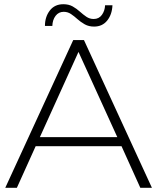

<svg xmlns="http://www.w3.org/2000/svg" viewBox="-20 -890 745 910"><path d="M5 0 327 -700H378L700 0H645L556 -197H149L60 0ZM169 -240H536L352 -644ZM426 -764Q401 -764 382 -774.5Q363 -785 347.5 -799Q332 -813 316.5 -823.5Q301 -834 282 -834Q258 -834 243.5 -815Q229 -796 228 -767H193Q193 -810 216 -840Q239 -870 280 -870Q306 -870 324.5 -859.5Q343 -849 358.5 -835Q374 -821 389.5 -810.5Q405 -800 424 -800Q449 -800 463 -819.5Q477 -839 478 -865H513Q511 -821 488 -792.5Q465 -764 426 -764Z"/></svg>

Font: Montserrat Light
Style: Regular
Weight: 300
Designer: Julieta Ulanovsky
Foundry: Julieta Ulanovsky
Version: Version 9.000; ttfautohint (v1.8.4.7-5d5b)